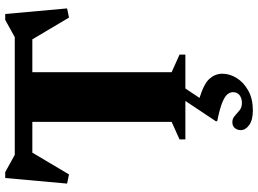

<svg xmlns="http://www.w3.org/2000/svg" viewBox="-149 -599 1012 754"><g transform="rotate(-90 357.0 -222.0)"><path d="M300.5 265Q262.5 265 242.8 250.5Q223 236 223 217.5Q223 204.5 230.8 194.5Q238.5 184.5 254 184.5Q268.5 184.5 278.8 193.8Q289 203 300.5 212.5Q312 222 329.5 222Q348 222 360 213Q372 204 372 187Q372 176 364.2 165.8Q356.5 155.5 332.2 145.2Q308 135 258 125V119.5L337.5 0H186.5V-23L255.5 -54V-601H134.5L49 -457L13 -464.5L35 -707.5H58L126 -670H588L656 -707.5H679L701 -464.5L665 -457L579.5 -601H450.5V-54L519.5 -23V0H386.5L349.5 55.5Q406 73 425.2 95.2Q444.5 117.5 444.5 145.5Q444.5 174 427.5 201.5Q410.5 229 378.2 247Q346 265 300.5 265Z"/></g></svg>

Font: Newsreader Text ExtraBold
Style: Regular
Weight: 800
Designer: Hugues Gentile
Foundry: Production Type
Version: Version 1.001